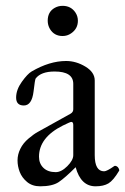

<svg xmlns="http://www.w3.org/2000/svg" viewBox="-20 -637 435 668"><path d="M36.1 0ZM251 -564.9Q251 -537.1 227.5 -521Q214.4 -511.7 197.8 -511.7Q168.5 -511.7 153.8 -536.1Q146 -549.3 146 -564.9Q146 -595.7 169.9 -609.4Q182.6 -616.7 197.8 -616.7Q226.6 -616.7 242.2 -593.8Q251 -580.6 251 -564.9ZM234.9 -97.2V-202.1Q234.9 -212.9 228 -212.9Q224.6 -212.9 198.7 -200.2Q115.7 -158.7 115.7 -91.8Q115.7 -67.9 131.1 -53Q146.5 -38.1 173.8 -38.1Q193.4 -38.1 214.1 -58.8Q234.9 -79.6 234.9 -97.2ZM380.9 -60.1Q391.6 -58.6 395 -45.4Q395 -43.9 394.5 -43Q374.5 -9.3 357.4 1Q340.3 11.2 312.5 11.2Q261.2 11.2 243.2 -55.2Q206.1 -18.1 184.1 -3.4Q162.1 11.2 119.6 11.2Q92.3 11.2 74.2 -3.9Q56.2 -19 48.6 -38.8Q41 -58.6 41 -79.1Q41 -99.6 50.8 -119.4Q60.5 -139.2 79.3 -155Q98.1 -170.9 111.8 -178.2L225.1 -241.2Q234.9 -246.6 234.9 -256.8V-345.2Q234.9 -388.2 169.9 -388.2Q122.6 -388.2 104 -363.8Q101.6 -360.4 96.7 -318.4Q90.8 -270 63 -270Q36.1 -270 36.1 -297.4Q36.1 -324.7 55.9 -352.3Q75.7 -379.9 89.8 -388.2Q152.3 -424.8 210 -424.8Q244.6 -424.8 277.1 -405.3Q309.6 -385.7 309.6 -356.9V-97.2Q309.6 -41 342.3 -41Q351.6 -41 377.4 -59.1Q378.9 -60.1 380.9 -60.1Z"/></svg>

Font: Junicode
Style: Regular
Weight: 400
Designer: Peter S. Baker
Foundry: Briery Creek Software
Version: Version 0.7.2